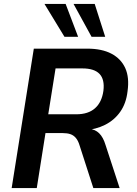

<svg xmlns="http://www.w3.org/2000/svg" viewBox="-20 -951 692 971"><path d="M39 0 151 -705H421Q495 -705 543.5 -679.5Q592 -654 613.5 -606.5Q635 -559 625 -489Q618 -428 588 -385.5Q558 -343 511 -319.5Q464 -296 405 -292L410 -300L432 -299Q461 -297 481.5 -277Q502 -257 514 -217L585 0H452L382 -217Q375 -240 363.5 -253.5Q352 -267 336 -272.5Q320 -278 296 -278H210L166 0ZM224 -373H366Q426 -373 460.5 -403.5Q495 -434 503 -492Q510 -549 483.5 -577Q457 -605 397 -605H261ZM443 -765 352 -931H459L512 -765ZM306 -765 205 -931H312L375 -765Z"/></svg>

Font: Nunito Sans 10pt SemiCondensed
Style: Bold Italic
Weight: 700
Width: 4
Italic angle: -9°
Designer: Vernon Adams
Foundry: Vernon Adams
Version: Version 3.101;gftools[0.9.27]